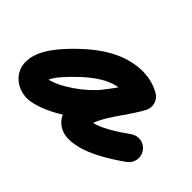

<svg xmlns="http://www.w3.org/2000/svg" viewBox="-116 -471 690 690"><g transform="rotate(45 229.5 -125.5)"><path d="M391.8 -217.7C404.7 -242.5 395 -272.9 370.3 -285.8C341.4 -300.8 316.4 -307.3 283.3 -307.3C198.1 -307.3 121.7 -256.5 62.8 -199.2C20.5 -158 -37.1 -97.6 -37.1 -34.1C-37.1 20.1 8.2 56 59.8 56C65 56 70.2 55.7 75.3 54.8C157.5 41.1 258.9 -32.2 308.8 -95.9C339 -134.5 366.6 -172.8 390.2 -215.6C406.1 -244.4 390.9 -270.8 368.1 -282.6C345.3 -294.4 315 -291.6 300.6 -262.1C298 -256.9 295.3 -251.9 292 -247C292 -247 291.7 -246.5 291.3 -246C291 -245.5 290.7 -245 290.7 -245C287.6 -239.9 284.3 -235 281 -230C281 -230 280.9 -229.9 280.9 -229.8C280.8 -229.8 280.8 -229.7 280.8 -229.7C264.5 -204.9 246.9 -180.9 231.2 -155.8C231.2 -155.8 231.3 -155.9 231.3 -156C231.4 -156.2 231.5 -156.3 231.5 -156.3C208.4 -120.4 185.1 -72 185.1 -28.9C185.1 20.5 220.5 54 269.5 54C339 54 418.9 3.5 474.3 -35.8C497 -52 502.3 -83.5 486.2 -106.3C470 -129 438.5 -134.3 415.7 -118.2C380.1 -92.8 314.1 -47 269.5 -47C266.8 -47 273.1 -45.5 274.2 -44.8C278.6 -42.3 282.1 -38.5 284.4 -34C285.9 -30.9 286.1 -28.7 286.1 -28.9C286.1 -50.9 304.6 -83.3 316.5 -101.7C316.5 -101.7 316.6 -101.8 316.7 -102C316.7 -102.1 316.8 -102.2 316.8 -102.2C332.1 -126.7 349.4 -150.2 365.2 -174.3C365.2 -174.3 365.2 -174.2 365.1 -174.2C365.1 -174.1 365 -174 365 -174C369.2 -180.3 373.4 -186.5 377.3 -193C377.3 -193 377 -192.5 376.7 -192C376.3 -191.5 376 -191 376 -191C381.8 -199.7 386.8 -208.5 391.4 -217.9C405.8 -247.4 391.3 -273.4 369.3 -284.8C347.2 -296.2 317.6 -293.1 301.8 -264.4C280.8 -226.3 256.1 -192.5 229.2 -158.1C195 -114.3 115.4 -54.3 58.7 -44.8C58.3 -44.8 60.2 -44.9 59.8 -44.9C53.9 -44.9 60.1 -44.6 62.8 -38.5C63.2 -37.5 63.5 -36.6 63.7 -35.6C63.8 -35.1 63.9 -33.6 63.9 -34.1C63.9 -60.8 116.4 -110.4 133.2 -126.8C172 -164.6 226.2 -206.3 283.3 -206.3C300.6 -206.3 309.5 -203.6 323.7 -196.2C348.5 -183.3 378.9 -193 391.8 -217.7Z"/></g></svg>

Font: FRB American Cursive Guidelines Ultra
Style: Bold Italic
Weight: 1000
Italic angle: -25°
Version: Version 2.0;Modular Font Editor K font №1